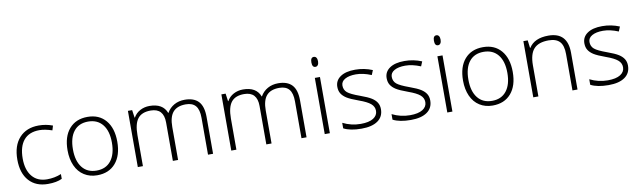

<svg xmlns="http://www.w3.org/2000/svg" viewBox="-43 -1251 5937 1786"><g transform="rotate(-10 2926.0 -357.5)"><path d="M300.8 9.8Q187 9.8 122.6 -62Q58.1 -133.8 58.1 -262.2Q58.1 -394 125 -467.5Q191.9 -541 308.1 -541Q377 -541 439.9 -517.1L426.8 -474.1Q357.9 -497.1 307.1 -497.1Q209.5 -497.1 159.2 -436.8Q108.9 -376.5 108.9 -263.2Q108.9 -155.8 159.2 -95Q209.5 -34.2 299.8 -34.2Q372.1 -34.2 434.1 -60.1V-15.1Q383.3 9.8 300.8 9.8Z M1002.9 -266.1Q1002.9 -136.2 939.9 -63.2Q877 9.8 766.1 9.8Q696.3 9.8 643.1 -23.9Q589.8 -57.6 561.5 -120.6Q533.2 -183.6 533.2 -266.1Q533.2 -396 596.2 -468.5Q659.2 -541 769 -541Q878.4 -541 940.7 -467.5Q1002.9 -394 1002.9 -266.1ZM584 -266.1Q584 -156.7 632.1 -95.5Q680.2 -34.2 768.1 -34.2Q856 -34.2 904.1 -95.5Q952.1 -156.7 952.1 -266.1Q952.1 -376 903.6 -436.5Q855 -497.1 767.1 -497.1Q679.2 -497.1 631.6 -436.8Q584 -376.5 584 -266.1Z M1813 0V-348.1Q1813 -425.8 1782.7 -461.4Q1752.4 -497.1 1689.9 -497.1Q1608.4 -497.1 1569.3 -452.1Q1530.3 -407.2 1530.3 -311V0H1481V-362.8Q1481 -497.1 1357.9 -497.1Q1274.4 -497.1 1236.3 -448.5Q1198.2 -399.9 1198.2 -293V0H1149.9V-530.8H1189.9L1200.2 -458H1203.1Q1225.1 -497.6 1265.6 -519.3Q1306.2 -541 1355 -541Q1480.5 -541 1516.1 -446.8H1518.1Q1543.9 -492.2 1587.6 -516.6Q1631.3 -541 1687 -541Q1773.9 -541 1817.4 -494.6Q1860.8 -448.2 1860.8 -347.2V0Z M2695.8 0V-348.1Q2695.8 -425.8 2665.5 -461.4Q2635.3 -497.1 2572.8 -497.1Q2491.2 -497.1 2452.1 -452.1Q2413.1 -407.2 2413.1 -311V0H2363.8V-362.8Q2363.8 -497.1 2240.7 -497.1Q2157.2 -497.1 2119.1 -448.5Q2081.1 -399.9 2081.1 -293V0H2032.7V-530.8H2072.8L2083 -458H2085.9Q2107.9 -497.6 2148.4 -519.3Q2189 -541 2237.8 -541Q2363.3 -541 2398.9 -446.8H2400.9Q2426.8 -492.2 2470.5 -516.6Q2514.2 -541 2569.8 -541Q2656.7 -541 2700.2 -494.6Q2743.7 -448.2 2743.7 -347.2V0Z M2963.9 0H2915.5V-530.8H2963.9ZM2908.7 -678.2Q2908.7 -725.1 2939.5 -725.1Q2954.6 -725.1 2963.1 -712.9Q2971.7 -700.7 2971.7 -678.2Q2971.7 -656.2 2963.1 -643.6Q2954.6 -630.9 2939.5 -630.9Q2908.7 -630.9 2908.7 -678.2Z M3470.7 -138.2Q3470.7 -66.9 3416.5 -28.6Q3362.3 9.8 3262.7 9.8Q3156.2 9.8 3093.8 -22.9V-75.2Q3173.8 -35.2 3262.7 -35.2Q3341.3 -35.2 3382.1 -61.3Q3422.9 -87.4 3422.9 -130.9Q3422.9 -170.9 3390.4 -198.2Q3357.9 -225.6 3283.7 -252Q3204.1 -280.8 3171.9 -301.5Q3139.6 -322.3 3123.3 -348.4Q3106.9 -374.5 3106.9 -412.1Q3106.9 -471.7 3157 -506.3Q3207 -541 3296.9 -541Q3382.8 -541 3460 -508.8L3441.9 -464.8Q3363.8 -497.1 3296.9 -497.1Q3231.9 -497.1 3193.8 -475.6Q3155.8 -454.1 3155.8 -416Q3155.8 -374.5 3185.3 -349.6Q3214.8 -324.7 3300.8 -293.9Q3372.6 -268.1 3405.3 -247.3Q3438 -226.6 3454.3 -200.2Q3470.7 -173.8 3470.7 -138.2Z M3936.5 -138.2Q3936.5 -66.9 3882.3 -28.6Q3828.1 9.8 3728.5 9.8Q3622.1 9.8 3559.6 -22.9V-75.2Q3639.6 -35.2 3728.5 -35.2Q3807.1 -35.2 3847.9 -61.3Q3888.7 -87.4 3888.7 -130.9Q3888.7 -170.9 3856.2 -198.2Q3823.7 -225.6 3749.5 -252Q3669.9 -280.8 3637.7 -301.5Q3605.5 -322.3 3589.1 -348.4Q3572.8 -374.5 3572.8 -412.1Q3572.8 -471.7 3622.8 -506.3Q3672.9 -541 3762.7 -541Q3848.6 -541 3925.8 -508.8L3907.7 -464.8Q3829.6 -497.1 3762.7 -497.1Q3697.8 -497.1 3659.7 -475.6Q3621.6 -454.1 3621.6 -416Q3621.6 -374.5 3651.1 -349.6Q3680.7 -324.7 3766.6 -293.9Q3838.4 -268.1 3871.1 -247.3Q3903.8 -226.6 3920.2 -200.2Q3936.5 -173.8 3936.5 -138.2Z M4121.6 0H4073.2V-530.8H4121.6ZM4066.4 -678.2Q4066.4 -725.1 4097.2 -725.1Q4112.3 -725.1 4120.8 -712.9Q4129.4 -700.7 4129.4 -678.2Q4129.4 -656.2 4120.8 -643.6Q4112.3 -630.9 4097.2 -630.9Q4066.4 -630.9 4066.4 -678.2Z M4738.3 -266.1Q4738.3 -136.2 4675.3 -63.2Q4612.3 9.8 4501.5 9.8Q4431.6 9.8 4378.4 -23.9Q4325.2 -57.6 4296.9 -120.6Q4268.6 -183.6 4268.6 -266.1Q4268.6 -396 4331.5 -468.5Q4394.5 -541 4504.4 -541Q4613.8 -541 4676 -467.5Q4738.3 -394 4738.3 -266.1ZM4319.3 -266.1Q4319.3 -156.7 4367.4 -95.5Q4415.5 -34.2 4503.4 -34.2Q4591.3 -34.2 4639.4 -95.5Q4687.5 -156.7 4687.5 -266.1Q4687.5 -376 4638.9 -436.5Q4590.3 -497.1 4502.4 -497.1Q4414.6 -497.1 4366.9 -436.8Q4319.3 -376.5 4319.3 -266.1Z M5255.4 0V-344.2Q5255.4 -424.3 5221.7 -460.7Q5188 -497.1 5117.2 -497.1Q5022 -497.1 4977.8 -449Q4933.6 -400.9 4933.6 -293V0H4885.3V-530.8H4926.3L4935.5 -458H4938.5Q4990.2 -541 5122.6 -541Q5303.2 -541 5303.2 -347.2V0Z M5804.2 -138.2Q5804.2 -66.9 5750 -28.6Q5695.8 9.8 5596.2 9.8Q5489.7 9.8 5427.2 -22.9V-75.2Q5507.3 -35.2 5596.2 -35.2Q5674.8 -35.2 5715.6 -61.3Q5756.3 -87.4 5756.3 -130.9Q5756.3 -170.9 5723.9 -198.2Q5691.4 -225.6 5617.2 -252Q5537.6 -280.8 5505.4 -301.5Q5473.1 -322.3 5456.8 -348.4Q5440.4 -374.5 5440.4 -412.1Q5440.4 -471.7 5490.5 -506.3Q5540.5 -541 5630.4 -541Q5716.3 -541 5793.5 -508.8L5775.4 -464.8Q5697.3 -497.1 5630.4 -497.1Q5565.4 -497.1 5527.3 -475.6Q5489.3 -454.1 5489.3 -416Q5489.3 -374.5 5518.8 -349.6Q5548.3 -324.7 5634.3 -293.9Q5706.1 -268.1 5738.8 -247.3Q5771.5 -226.6 5787.8 -200.2Q5804.2 -173.8 5804.2 -138.2Z"/></g></svg>

Font: TypoPRO Open Sans
Style: Regular
Weight: 300
Foundry: Ascender Corporation
Version: Version 1.10